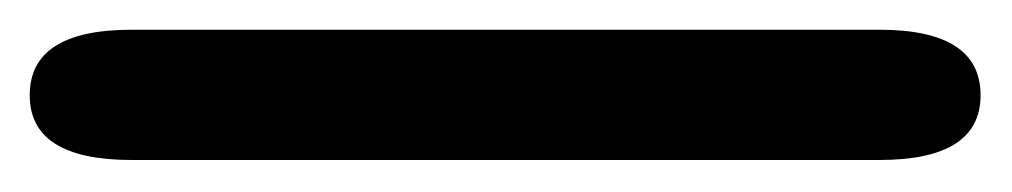

<svg xmlns="http://www.w3.org/2000/svg" viewBox="-22 32 664 126"><path d="M-2.5 94.5Q-2.5 51.5 64.5 51.5H555Q621.5 51.5 621.5 94.5Q621.5 137 555 137H64.5Q-2.5 137 -2.5 94.5Z"/></svg>

Font: Sono Monospace Medium
Style: Regular
Weight: 500
Designer: Tyler Finck
Foundry: Tyler Finck
Version: Version 2.112